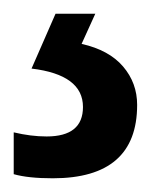

<svg xmlns="http://www.w3.org/2000/svg" viewBox="-29 -20 223 280"><path d="M171 133Q171 240 48 240Q12 240 -9 234V173Q16 179 39 179Q92 179 92 136Q92 89 17 80L52 0H110L90 44Q130 53 150.5 77Q171 101 171 133Z"/></svg>

Font: Noto Sans Tamil ExtraCondensed Medium
Style: Regular
Weight: 500
Width: 2
Designer: Jelle Bosma - Monotype Design Team
Foundry: Monotype Imaging Inc.
Version: Version 2.004; ttfautohint (v1.8.4.7-5d5b)